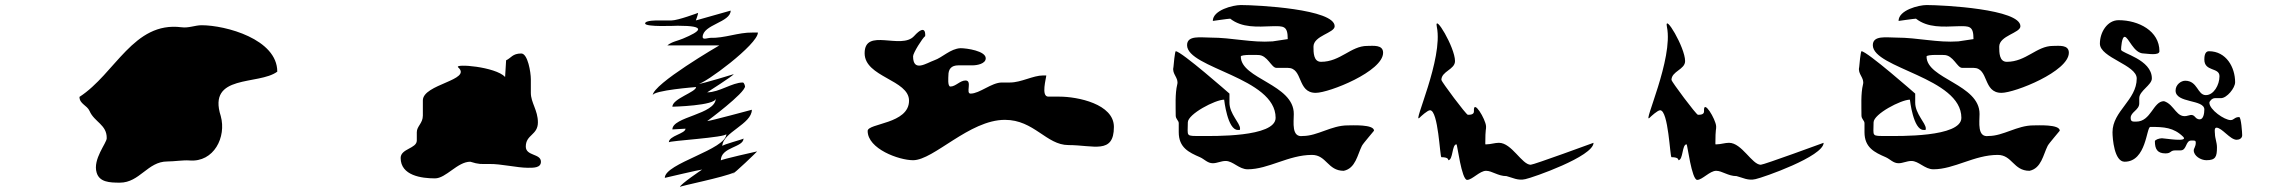

<svg xmlns="http://www.w3.org/2000/svg" viewBox="-20 -794 8998 761"><path d="M363 -110C374 -72 414 -70 455 -70C534 -70 565 -154 643 -154C671 -154 706 -160 731 -158C828 -150 878 -251 855 -334C801 -502 1005 -455 1079 -510C1079 -639 874 -694 779 -694C753 -694 728 -682 699 -686C509 -710 437 -502 295 -410C295 -382 325 -377 335 -354C354 -310 404 -300 403 -246C403 -227 347 -163 363 -110Z M1982 -489C1944 -530 1778 -543 1796 -527C1853 -476 1656 -461 1656 -396V-336C1656 -305 1632 -294 1632 -270V-237C1632 -205 1568 -205 1568 -168C1568 -98 1651 -87 1704 -87C1748 -87 1793 -153 1844 -153C1879 -142 1885 -144 1920 -144C1964 -145 2030 -129 2072 -129C2094 -129 2124 -128 2124 -153C2124 -186 2064 -175 2064 -213C2064 -261 2112 -258 2112 -309C2112 -357 2084 -387 2084 -426V-480C2084 -507 2072 -582 2046 -582C2011 -582 2006 -564 1986 -555Z M2687 -641C2666 -632 2643 -629 2625 -614H2831C2831 -614 2567 -461 2567 -416C2567 -436 2739 -449 2739 -449C2739 -429 2645 -403 2645 -371C2645 -371 2817 -375 2817 -404C2817 -340 2645 -332 2645 -281L2697 -284C2697 -264 2631 -256 2631 -230C2631 -236 2859 -249 2859 -263C2859 -201 2615 -147 2615 -89C2615 -89 2755 -122 2763 -122C2763 -122 2675 -63 2675 -53C2675 -57 2849 -91 2891 -111C2887 -107 2882 -104 2882 -104C2889 -104 2981 -193 2981 -194C2981 -194 2837 -162 2837 -158C2837 -212 2927 -209 2927 -245C2927 -242 2843 -221 2843 -215C2843 -269 2960 -302 2960 -359C2960 -359 2793 -314 2783 -314C2783 -314 2933 -425 2933 -452C2933 -452 2930 -467 2924 -467C2882 -467 2831 -428 2783 -428C2783 -428 2888 -495 2888 -500C2888 -500 2762 -461 2747 -461C2772 -461 2984 -618 2984 -665H2963C2906 -666 2852 -642 2795 -644C2787 -644 2765 -635 2765 -647C2765 -697 2876 -705 2876 -752L2738 -713C2738 -713 2747 -737 2747 -743C2747 -743 2667 -713 2642 -713H2591C2586 -713 2537 -714 2537 -701C2537 -686 2659 -692 2666 -692C2785 -692 2756 -670 2687 -641Z M3647 -651C3647 -651 3653 -706 3603 -651C3552 -595 3407 -686 3407 -583C3407 -488 3583 -478 3583 -395C3583 -302 3419 -306 3419 -275C3419 -204 3543 -159 3599 -159C3681 -159 3822 -319 3963 -319C4079 -319 4127 -219 4215 -219C4314 -219 4395 -181 4395 -291C4395 -382 4251 -411 4179 -411H4135C4105 -411 4127 -485 4127 -495H4115C4074 -495 4028 -467 3983 -467H3951C3910 -467 3863 -423 3827 -423C3806 -423 3835 -475 3807 -475C3785 -475 3768 -451 3747 -451C3735 -451 3739 -489 3739 -495C3739 -520 3750 -535 3779 -535H3835C3852 -535 3887 -541 3887 -563C3887 -592 3812 -603 3787 -603C3747 -601 3715 -566 3683 -555C3652 -544 3599 -506 3599 -571C3599 -584 3636 -643 3647 -651Z M5024 -630C4941 -624 4864 -645 4778 -645C4739 -645 4685 -655 4685 -615C4685 -523 5036 -487 5036 -327C5036 -249 4784 -255 4742 -255C4677 -255 4688 -252 4688 -309C4688 -342 4797 -399 4832 -399C4832 -399 4845 -279 4886 -279C4894 -279 4895 -277 4895 -285C4895 -306 4853 -343 4853 -387V-423C4853 -423 4662 -591 4640 -591C4637 -591 4631 -534 4631 -528C4624 -500 4653 -486 4646 -459C4637 -423 4640 -372 4640 -336C4640 -322 4652 -316 4652 -306V-270C4652 -209 4692 -190 4736 -171C4754 -163 4766 -147 4787 -147C4804 -147 4820 -156 4838 -156C4867 -156 4891 -123 4925 -123C5008 -123 5087 -180 5180 -180C5238 -180 5242 -117 5306 -117C5353 -127 5360 -180 5378 -216C5383 -226 5426 -275 5426 -276C5426 -302 5339 -297 5321 -297C5257 -297 5202 -255 5144 -255C5098 -248 5108 -310 5108 -342C5109 -460 4898 -481 4898 -570C4898 -579 4967 -576 4967 -576C5004 -576 5019 -525 5039 -525H5084C5146 -525 5120 -426 5195 -426C5248 -426 5462 -511 5462 -585C5462 -618 5422 -612 5399 -612C5334 -612 5293 -549 5216 -549C5186 -549 5186 -586 5186 -609C5186 -653 5270 -663 5270 -690C5270 -758 4964 -774 4898 -774C4867 -774 4787 -754 4787 -711C4787 -711 4849 -720 4856 -720C4903 -683 4964 -688 5021 -690C5068 -691 5084 -692 5084 -639Z M5675 -687C5701 -561 5577 -299 5606 -327C5612 -333 5638 -357 5648 -357C5681 -357 5687 -171 5693 -171C5724 -171 5720 -159 5720 -159C5740 -159 5734 -222 5753 -222C5756 -222 5773 -81 5795 -81C5815 -81 5845 -117 5870 -117C5894 -117 5917 -96 5951 -96C5975 -90 5996 -77 6026 -84C6055 -90 6296 -174 6296 -228C6296 -228 6059 -141 6047 -141C6012 -141 5972 -228 5921 -228C5905 -228 5888 -222 5873 -222C5869 -222 5867 -220 5867 -225C5867 -287 5871 -280 5870 -294C5868 -322 5819 -404 5822 -354C5823 -340 5809 -339 5798 -339C5791 -339 5693 -471 5693 -477C5693 -512 5747 -518 5747 -552C5747 -606 5663 -746 5675 -687Z M6587 -687C6613 -561 6489 -299 6518 -327C6524 -333 6550 -357 6560 -357C6593 -357 6599 -171 6605 -171C6636 -171 6632 -159 6632 -159C6652 -159 6646 -222 6665 -222C6668 -222 6685 -81 6707 -81C6727 -81 6757 -117 6782 -117C6806 -117 6829 -96 6863 -96C6887 -90 6908 -77 6938 -84C6967 -90 7208 -174 7208 -228C7208 -228 6971 -141 6959 -141C6924 -141 6884 -228 6833 -228C6817 -228 6800 -222 6785 -222C6781 -222 6779 -220 6779 -225C6779 -287 6783 -280 6782 -294C6780 -322 6731 -404 6734 -354C6735 -340 6721 -339 6710 -339C6703 -339 6605 -471 6605 -477C6605 -512 6659 -518 6659 -552C6659 -606 6575 -746 6587 -687Z M7742 -630C7659 -624 7582 -645 7496 -645C7457 -645 7403 -655 7403 -615C7403 -523 7754 -487 7754 -327C7754 -249 7502 -255 7460 -255C7395 -255 7406 -252 7406 -309C7406 -342 7515 -399 7550 -399C7550 -399 7563 -279 7604 -279C7612 -279 7613 -277 7613 -285C7613 -306 7571 -343 7571 -387V-423C7571 -423 7380 -591 7358 -591C7355 -591 7349 -534 7349 -528C7342 -500 7371 -486 7364 -459C7355 -423 7358 -372 7358 -336C7358 -322 7370 -316 7370 -306V-270C7370 -209 7410 -190 7454 -171C7472 -163 7484 -147 7505 -147C7522 -147 7538 -156 7556 -156C7585 -156 7609 -123 7643 -123C7726 -123 7805 -180 7898 -180C7956 -180 7960 -117 8024 -117C8071 -127 8078 -180 8096 -216C8101 -226 8144 -275 8144 -276C8144 -302 8057 -297 8039 -297C7975 -297 7920 -255 7862 -255C7816 -248 7826 -310 7826 -342C7827 -460 7616 -481 7616 -570C7616 -579 7685 -576 7685 -576C7722 -576 7737 -525 7757 -525H7802C7864 -525 7838 -426 7913 -426C7966 -426 8180 -511 8180 -585C8180 -618 8140 -612 8117 -612C8052 -612 8011 -549 7934 -549C7904 -549 7904 -586 7904 -609C7904 -653 7988 -663 7988 -690C7988 -758 7682 -774 7616 -774C7585 -774 7505 -754 7505 -711C7505 -711 7567 -720 7574 -720C7621 -683 7682 -688 7739 -690C7786 -691 7802 -692 7802 -639Z M8633 -252C8656 -229 8560 -246 8549 -246C8538 -246 8521 -240 8521 -234C8521 -203 8531 -186 8563 -186C8587 -186 8580 -198 8603 -198H8623C8648 -198 8642 -237 8665 -237C8679 -237 8683 -238 8683 -228C8683 -213 8675 -206 8675 -198C8675 -176 8703 -159 8725 -159C8762 -159 8767 -173 8767 -210C8767 -230 8759 -246 8759 -264C8759 -268 8755 -288 8765 -288C8787 -288 8819 -240 8845 -240C8856 -240 8867 -246 8867 -258C8867 -267 8863 -330 8855 -330C8836 -330 8835 -318 8821 -318C8797 -318 8737 -359 8737 -387C8737 -392 8747 -405 8759 -405H8783C8806 -405 8839 -445 8839 -468C8839 -527 8804 -591 8735 -591C8718 -591 8717 -568 8717 -558C8717 -509 8777 -528 8777 -492C8777 -457 8754 -417 8723 -417C8689 -417 8691 -474 8641 -474C8625 -474 8603 -459 8603 -435C8603 -384 8717 -401 8717 -360C8717 -344 8713 -321 8699 -321C8676 -321 8683 -346 8653 -336C8606 -321 8600 -380 8557 -393C8514 -393 8506 -312 8447 -312C8433 -312 8425 -311 8425 -327C8425 -350 8459 -358 8459 -384V-405C8459 -434 8509 -457 8509 -483C8509 -559 8387 -583 8387 -597C8387 -606 8390 -648 8401 -648C8417 -648 8436 -582 8477 -582C8488 -582 8539 -572 8539 -591C8539 -671 8457 -714 8377 -714C8333 -714 8303 -667 8303 -621C8303 -565 8449 -537 8449 -483C8449 -397 8353 -354 8353 -270C8353 -245 8360 -153 8401 -153C8488 -153 8487 -291 8503 -291C8557 -291 8595 -289 8633 -252Z"/></svg>

Font: CISF Camouflage Kit
Style: Regular
Weight: 400
Designer: Robert Jablonski, Jasper
Foundry: Cannot Into Space Fonts
Version: Version 1.27